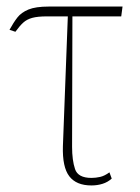

<svg xmlns="http://www.w3.org/2000/svg" viewBox="-20 -556 426 586"><path d="M259 10Q213 10 191.5 -18Q170 -46 172 -110L187 -506H123Q95 -506 78.5 -501.5Q62 -497 51 -487Q40 -477 27 -459L9 -465Q21 -487 33 -502.5Q45 -518 67 -527Q89 -536 129 -536H354L350 -506H201L200 -108Q200 -67 209 -40Q218 -13 259 -13Q272 -13 285.5 -16Q299 -19 314 -30L321 -11Q309 0 293 5Q277 10 259 10Z"/></svg>

Font: Noto Serif Condensed Thin
Style: Regular
Weight: 100
Width: 3
Designer: Monotype Design Team
Foundry: Monotype Imaging Inc.
Version: Version 2.013; ttfautohint (v1.8.4.7-5d5b)